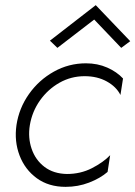

<svg xmlns="http://www.w3.org/2000/svg" viewBox="-20 -716 526 746"><path d="M96 -230Q105 -283 135.5 -326Q166 -369 211 -394.5Q256 -420 309 -420Q358 -420 395 -399.5Q432 -379 448 -347L458 -411Q434 -437 396.5 -453.5Q359 -470 314 -470Q247 -470 189 -437.5Q131 -405 92.5 -350.5Q54 -296 44 -230Q35 -167 56 -112Q77 -57 123 -23.5Q169 10 235 10Q283 10 326 -6.5Q369 -23 398 -48L408 -113Q381 -85 337 -62.5Q293 -40 240 -40Q188 -41 153 -67.5Q118 -94 103 -137.5Q88 -181 96 -230ZM346 -640 451 -530 486 -556 352 -696 174 -558 203 -530Z"/></svg>

Font: Jost* 300 Light Italic
Style: Italic
Weight: 300
Italic angle: -10°
Version: Version 3.200; ttfautohint (v0.97) -l 8 -r 50 -G 200 -x 14 -